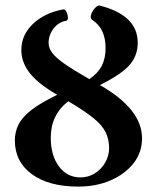

<svg xmlns="http://www.w3.org/2000/svg" viewBox="-20 -678 593 711"><path d="M269 13Q161 13 98 -33Q35 -79 35 -158Q35 -191 49.5 -218.5Q64 -246 98 -272Q132 -298 192 -327Q122 -367 90.5 -407Q59 -447 59 -493Q59 -548 101.5 -589Q144 -630 213 -643Q221 -645 226 -634.5Q231 -624 231.5 -613Q232 -602 225 -601Q198 -597 179 -573Q160 -549 160 -519Q160 -500 173.5 -482Q187 -464 220 -441Q253 -418 311 -385Q343 -407 357 -434.5Q371 -462 371 -500Q371 -572 322 -604Q313 -610 317.5 -624Q322 -638 332.5 -649Q343 -660 351 -657Q490 -621 490 -520Q490 -472 460 -437.5Q430 -403 350 -363Q506 -274 506 -166Q506 -114 475 -74Q444 -34 390.5 -10.5Q337 13 269 13ZM168 -168Q168 -102 198.5 -61.5Q229 -21 278 -21Q307 -21 331 -36Q355 -51 369.5 -76Q384 -101 384 -130Q384 -162 371 -188.5Q358 -215 325 -241.5Q292 -268 233 -303Q168 -253 168 -168Z"/></svg>

Font: Junicode
Style: Bold
Weight: 700
Designer: Peter S. Baker
Version: Version 2.100; ttfautohint (v1.8.4)